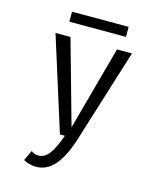

<svg xmlns="http://www.w3.org/2000/svg" viewBox="-121 -712 812 991"><g transform="rotate(15 285.0 -217.0)"><path d="M139.5 -628H442V-574.5H139.5ZM165.5 -500 291.5 -51 414 -500H494L338 0Q309 93.5 267 143.5Q225 193.5 165 193.5Q145.5 193.5 125.2 187Q105 180.5 99 175L124.5 120.5Q141.5 134 164 134Q197 134 221.5 100.8Q246 67.5 269.5 0H243L85.5 -500Z"/></g></svg>

Font: League Mono Narrow Light
Style: Regular
Weight: 300
Width: 3
Designer: Tyler Finck
Foundry: The League of Moveable Type / Tyler Finck
Version: Version 2.210